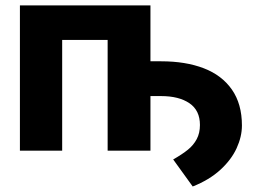

<svg xmlns="http://www.w3.org/2000/svg" viewBox="-20 -550 938 701"><path d="M52.7 -530.3H529.3V-326.2H568.4Q657.7 -326.2 723.9 -300.8Q790 -275.4 826.7 -222.9Q863.3 -170.4 863.3 -91.8Q863.3 -51.3 844 -9Q824.7 33.2 784.4 70.1Q744.1 106.9 683.6 130.9L612.3 32.2Q645.5 13.2 666 -3.4Q686.5 -20 698.2 -42Q710 -64 710 -93.8Q710 -147 671.6 -173.1Q633.3 -199.2 568.4 -199.2H529.3V0H373V-404.3H207V0H52.7Z"/></svg>

Font: Pretendard Std ExtraBold
Style: Regular
Weight: 800
Designer: Base glyphs from Inter by Rasmus Andersson; Hangeul glyphs from Noto Sans CJK(Source Han Sans) by Jang Soo-young and Kan
Foundry: Kil Hyung-jin
Version: Version 1.309